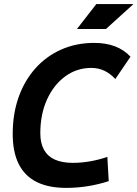

<svg xmlns="http://www.w3.org/2000/svg" viewBox="-20 -914 676 944"><path d="M305.2 9.8Q217.6 9.8 159.3 -19.8Q101 -49.3 71.7 -108.2Q42.5 -167 42.5 -255.4Q42.5 -354.5 71.6 -436.5Q100.8 -518.6 154.2 -578.1Q207.5 -637.7 281.1 -670.4Q354.6 -703.1 443.4 -703.1Q558.1 -703.1 621.6 -635.3L546.9 -525.4Q497.2 -580.1 429.2 -580.1Q357.2 -580.1 300.4 -538.3Q243.5 -496.5 210.9 -424.1Q178.2 -351.6 178.2 -258.8Q178.2 -210.3 196.2 -177.9Q214.1 -145.5 249.5 -129.4Q285 -113.3 337.9 -113.3Q421.4 -113.3 507.8 -142.6L514.6 -23.4Q411.6 9.8 305.2 9.8ZM358.4 -771.5 453.6 -894H636.2L501 -771.5Z"/></svg>

Font: Cascadia Mono NF
Style: Italic
Weight: 400
Italic angle: -10°
Monospace: yes
Designer: Aaron Bell
Foundry: Saja Typeworks
Version: Version 2404.023